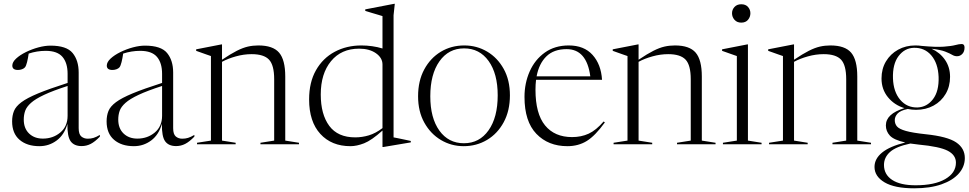

<svg xmlns="http://www.w3.org/2000/svg" viewBox="-20 -762 5116 1014"><path d="M411 9.5Q371.5 9.5 353.2 -15.8Q335 -41 336 -108Q320 -50.5 279.5 -20.2Q239 10 188 10Q122.5 10 83.2 -23.8Q44 -57.5 44 -121Q44 -151.5 53.8 -175.8Q63.5 -200 93.2 -222.2Q123 -244.5 181.5 -268.8Q240 -293 337 -324V-372Q337 -430 309.8 -461.8Q282.5 -493.5 221.5 -493.5Q175.5 -493.5 131.5 -479Q128 -454.5 123 -434.2Q118 -414 112 -406.5Q106.5 -400 96 -396.2Q85.5 -392.5 75 -392.5Q45 -392.5 45 -415.5Q45 -434 65.2 -452.8Q85.5 -471.5 117 -487Q148.5 -502.5 183 -511.8Q217.5 -521 246.5 -521Q331.5 -521 363.5 -482Q395.5 -443 395.5 -379V-85Q395.5 -53 409.5 -41.2Q423.5 -29.5 443.5 -29.5Q460 -29.5 474 -33.8Q488 -38 507.5 -49.5V-40.5Q481.5 -13.5 459 -2Q436.5 9.5 411 9.5ZM105.5 -130.5Q105.5 -84 133.5 -57Q161.5 -30 206.5 -30Q260 -30 298.5 -62.2Q337 -94.5 337 -150.5V-308Q259.5 -283 213.2 -261.2Q167 -239.5 143.8 -218.8Q120.5 -198 113 -176.8Q105.5 -155.5 105.5 -130.5Z M910 9.5Q870.5 9.5 852.2 -15.8Q834 -41 835 -108Q819 -50.5 778.5 -20.2Q738 10 687 10Q621.5 10 582.2 -23.8Q543 -57.5 543 -121Q543 -151.5 552.8 -175.8Q562.5 -200 592.2 -222.2Q622 -244.5 680.5 -268.8Q739 -293 836 -324V-372Q836 -430 808.8 -461.8Q781.5 -493.5 720.5 -493.5Q674.5 -493.5 630.5 -479Q627 -454.5 622 -434.2Q617 -414 611 -406.5Q605.5 -400 595 -396.2Q584.5 -392.5 574 -392.5Q544 -392.5 544 -415.5Q544 -434 564.2 -452.8Q584.5 -471.5 616 -487Q647.5 -502.5 682 -511.8Q716.5 -521 745.5 -521Q830.5 -521 862.5 -482Q894.5 -443 894.5 -379V-85Q894.5 -53 908.5 -41.2Q922.5 -29.5 942.5 -29.5Q959 -29.5 973 -33.8Q987 -38 1006.5 -49.5V-40.5Q980.5 -13.5 958 -2Q935.5 9.5 910 9.5ZM604.5 -130.5Q604.5 -84 632.5 -57Q660.5 -30 705.5 -30Q759 -30 797.5 -62.2Q836 -94.5 836 -150.5V-308Q758.5 -283 712.2 -261.2Q666 -239.5 642.8 -218.8Q619.5 -198 612 -176.8Q604.5 -155.5 604.5 -130.5Z M1355.5 -8 1428 -19.5V-343.5Q1428 -418 1400.8 -447Q1373.5 -476 1309 -476Q1267.5 -476 1225.5 -464.2Q1183.5 -452.5 1152.5 -435.5V-19.5L1224.5 -8V0H1020.5V-8L1094 -19.5V-466Q1086 -469 1068 -475Q1050 -481 1016 -493.5V-501.5L1149.5 -527.5H1152.5V-446.5Q1198.5 -477.5 1230.8 -493.8Q1263 -510 1289.5 -516Q1316 -522 1344.5 -522Q1421.5 -522 1454 -484Q1486.5 -446 1486.5 -358V-19.5L1559 -8V0H1355.5Z M2149.5 -10 2004 14.5H2000V-72.5Q1942 -20.5 1902.8 -5.2Q1863.5 10 1831 10Q1731 10 1671.8 -54.8Q1612.5 -119.5 1612.5 -237Q1612.5 -327.5 1648.8 -391.2Q1685 -455 1747.8 -488.5Q1810.5 -522 1889 -522Q1916.5 -522 1945.2 -518Q1974 -514 2000 -506V-677Q1994 -679 1977.8 -683.8Q1961.5 -688.5 1942.5 -694.2Q1923.5 -700 1909 -704.5V-712.5L2062 -742H2065L2058.5 -681.5V-36.5Q2064.5 -35.5 2082.5 -31.8Q2100.5 -28 2119.8 -24Q2139 -20 2149.5 -17.5ZM2000 -421.5Q2000 -456.5 1965.5 -480.8Q1931 -505 1876.5 -505Q1782.5 -505 1728.2 -439Q1674 -373 1674 -263Q1674 -158 1719 -97.2Q1764 -36.5 1856 -36.5Q1892 -36.5 1928 -47.2Q1964 -58 2000 -85.5Z M2429 10Q2363.5 10 2308.8 -22.5Q2254 -55 2221 -114.2Q2188 -173.5 2188 -253.5Q2188 -335 2220.5 -395.2Q2253 -455.5 2308.2 -488.8Q2363.5 -522 2432 -522Q2498 -522 2552.8 -489.5Q2607.5 -457 2640.2 -398Q2673 -339 2673 -258.5Q2673 -177 2640.2 -116.5Q2607.5 -56 2552 -23Q2496.5 10 2429 10ZM2430 -5.5Q2512 -5.5 2560.2 -73.8Q2608.5 -142 2608.5 -258.5Q2608.5 -373 2560.5 -439.8Q2512.5 -506.5 2431 -506.5Q2349 -506.5 2300.8 -438.2Q2252.5 -370 2252.5 -253.5Q2252.5 -139 2300.5 -72.2Q2348.5 -5.5 2430 -5.5Z M2984 -522Q3064.5 -522 3109.5 -472Q3154.5 -422 3159.5 -340.5H2811Q2808 -316 2808 -288Q2808 -161.5 2858.5 -99.8Q2909 -38 3001.5 -38Q3049.5 -38 3088.8 -56Q3128 -74 3168 -120.5L3174.5 -115.5Q3123.5 -45 3079 -17.5Q3034.5 10 2976.5 10Q2875.5 10 2812.8 -55.2Q2750 -120.5 2750 -250Q2750 -323 2777.5 -385Q2805 -447 2857.5 -484.5Q2910 -522 2984 -522ZM2972.5 -502.5Q2904.5 -502.5 2865.5 -464.2Q2826.5 -426 2814 -359H3097.5Q3078.5 -502.5 2972.5 -502.5Z M3555.5 -8 3628 -19.5V-343.5Q3628 -418 3600.8 -447Q3573.5 -476 3509 -476Q3467.5 -476 3425.5 -464.2Q3383.5 -452.5 3352.5 -435.5V-19.5L3424.5 -8V0H3220.5V-8L3294 -19.5V-466Q3286 -469 3268 -475Q3250 -481 3216 -493.5V-501.5L3349.5 -527.5H3352.5V-446.5Q3398.5 -477.5 3430.8 -493.8Q3463 -510 3489.5 -516Q3516 -522 3544.5 -522Q3621.5 -522 3654 -484Q3686.5 -446 3686.5 -358V-19.5L3759 -8V0H3555.5Z M3895 -642.5Q3872 -642.5 3859 -657.5Q3846 -672.5 3846 -692Q3846 -711 3859 -725.2Q3872 -739.5 3895 -739.5Q3918 -739.5 3930.5 -725.2Q3943 -711 3943 -692Q3943 -672.5 3930.5 -657.5Q3918 -642.5 3895 -642.5ZM3930 -527.5V-19.5L4002 -8V0H3798V-8L3871.5 -19.5V-466Q3863 -469 3839.5 -477.2Q3816 -485.5 3793.5 -493.5V-501.5L3926.5 -527.5Z M4376.5 -8 4449 -19.5V-343.5Q4449 -418 4421.8 -447Q4394.5 -476 4330 -476Q4288.5 -476 4246.5 -464.2Q4204.5 -452.5 4173.5 -435.5V-19.5L4245.5 -8V0H4041.5V-8L4115 -19.5V-466Q4107 -469 4089 -475Q4071 -481 4037 -493.5V-501.5L4170.5 -527.5H4173.5V-446.5Q4219.5 -477.5 4251.8 -493.8Q4284 -510 4310.5 -516Q4337 -522 4365.5 -522Q4442.5 -522 4475 -484Q4507.5 -446 4507.5 -358V-19.5L4580 -8V0H4376.5Z M4818 -182Q4795.5 -182 4774 -186.5Q4735 -178.5 4720.2 -162.2Q4705.5 -146 4705.5 -127.5Q4705.5 -108 4717.2 -94.2Q4729 -80.5 4764 -70.5Q4799 -60.5 4869.5 -53Q4984 -41 5029.8 -10Q5075.5 21 5075.5 73Q5075.5 118 5043.8 154.2Q5012 190.5 4952.2 211.5Q4892.5 232.5 4808 232.5Q4704.5 232.5 4651.5 201Q4598.5 169.5 4598.5 119.5Q4598.5 76.5 4638.5 43.8Q4678.5 11 4761 -9.5Q4700.5 -23 4679.5 -46Q4658.5 -69 4658.5 -99.5Q4658.5 -161 4756.5 -191Q4703.5 -207 4669.5 -248.5Q4635.5 -290 4635.5 -347.5Q4635.5 -398.5 4659 -437.8Q4682.5 -477 4723 -499.5Q4763.5 -522 4814 -522Q4832 -522 4848.5 -519.5Q4923.5 -512.5 4964.2 -515.5Q5005 -518.5 5025.2 -524Q5045.5 -529.5 5059 -529.5Q5074 -529.5 5074 -511Q5074 -489.5 5062.2 -477.2Q5050.5 -465 5034 -465Q5021 -465 5008.5 -472.5Q4996 -480 4972 -489.5Q4948 -499 4900 -504.5Q4944 -484.5 4970.8 -446Q4997.5 -407.5 4997.5 -356Q4997.5 -305.5 4974.2 -266Q4951 -226.5 4910.2 -204.2Q4869.5 -182 4818 -182ZM4826 -194.5Q4875.5 -196.5 4907.5 -238.5Q4939.5 -280.5 4937 -356Q4934 -428 4898.5 -469.5Q4863 -511 4806 -509.5Q4757.5 -508 4725.5 -465.8Q4693.5 -423.5 4696 -348Q4698.5 -277 4734.2 -235Q4770 -193 4826 -194.5ZM4648.5 109Q4648.5 159.5 4691.5 188Q4734.5 216.5 4815.5 216.5Q4915.5 216.5 4972 183.8Q5028.5 151 5028.5 97Q5028.5 57 4985.8 34.5Q4943 12 4831 1.5Q4807.5 -1 4788 -4Q4712 12 4680.2 40.8Q4648.5 69.5 4648.5 109Z"/></svg>

Font: Newsreader 72pt Light
Style: Regular
Weight: 300
Designer: Hugues Gentile
Foundry: Production Type
Version: Version 1.003; ttfautohint (v1.8.3)